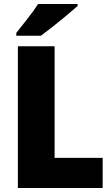

<svg xmlns="http://www.w3.org/2000/svg" viewBox="-20 -947 566 967"><path d="M70 0V-714H255V-152H497V0ZM371 -917Q351 -899 317.5 -871Q284 -843 248 -814.5Q212 -786 186 -767H62V-781Q87 -813 119 -853.5Q151 -894 172 -927H371Z"/></svg>

Font: Noto Sans Lao UI SemCond Blk
Style: Regular
Weight: 900
Width: 4
Designer: Monotype Design Team
Foundry: Monotype Imaging Inc.
Version: Version 2.000; ttfautohint (v1.8.4.7-5d5b)